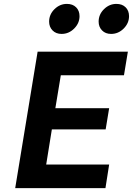

<svg xmlns="http://www.w3.org/2000/svg" viewBox="-20 -965 682 985"><path d="M292 -579 264 -410H540L522 -301H246L217 -121H540L521 0H58L173 -700H636L616 -579ZM486 -854Q486 -891 513.5 -918Q541 -945 577 -945Q607 -945 624.5 -927.5Q642 -910 642 -882Q642 -846 614.5 -818.5Q587 -791 550 -791Q521 -791 503.5 -809Q486 -827 486 -854ZM232 -854Q232 -891 259.5 -918Q287 -945 323 -945Q353 -945 370.5 -927.5Q388 -910 388 -882Q388 -846 360.5 -818.5Q333 -791 296 -791Q267 -791 249.5 -809Q232 -827 232 -854Z"/></svg>

Font: Be Vietnam
Style: Bold Italic
Weight: 700
Italic angle: -9.66701°
Designer: Gabriel Lam
Foundry: TypeRant
Version: Version 3.000